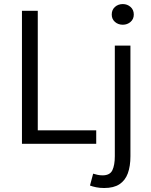

<svg xmlns="http://www.w3.org/2000/svg" viewBox="-20 -710 748 948"><path d="M88.4 0V-656.7H166.5V-66.4H455.1V0ZM494.6 218.3Q472.7 218.3 454.6 214.6Q436.5 210.9 424.3 206.1L439.9 147.5Q449.2 150.4 461.2 153.1Q473.1 155.8 486.3 155.8Q522.9 155.8 534.9 130.4Q546.9 105 546.9 61V-484.9H624V61.5Q624 110.8 611.1 146Q598.1 181.2 569.8 199.7Q541.5 218.3 494.6 218.3ZM586.4 -587.9Q563.5 -587.9 547.6 -601.8Q531.7 -615.7 531.7 -638.2Q531.7 -661.6 547.6 -675.8Q563.5 -689.9 586.4 -689.9Q608.4 -689.9 624.5 -675.8Q640.6 -661.6 640.6 -638.2Q640.6 -615.7 624.5 -601.8Q608.4 -587.9 586.4 -587.9Z"/></svg>

Font: Varta Light
Style: Regular
Weight: 400
Version: Version 1.004